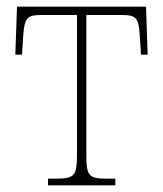

<svg xmlns="http://www.w3.org/2000/svg" viewBox="-20 -556 490 576"><path d="M124 0H326V-20H305C244 -20 239 -27 239 -98V-511H344C387 -511 396 -504 399 -453L403 -392H423L418 -536H31L26 -392H46L50 -453C54 -504 63 -511 105 -511H211V-98C211 -27 205 -20 144 -20H124Z"/></svg>

Font: Noto Serif SemiCondensed Thin
Style: Regular
Weight: 100
Width: 4
Designer: Monotype Design Team
Foundry: Monotype Imaging Inc.
Version: Version 2.015